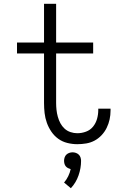

<svg xmlns="http://www.w3.org/2000/svg" viewBox="-20 -755 640 1016"><path d="M389 8Q363 8 336.5 1.5Q310 -5 288.5 -20.5Q267 -36 252 -58Q237 -80 228 -105Q219 -130 216 -156.5Q213 -183 213 -210V-472H70V-530H213V-735H277V-530H473V-472H277V-210Q277 -192 279 -173.5Q281 -155 286 -137Q291 -119 299.5 -103Q308 -87 321.5 -74.5Q335 -62 353 -56Q371 -50 389 -50Q413 -50 435.5 -58.5Q458 -67 472.5 -85Q487 -103 493.5 -126Q500 -149 500 -173Q500 -175 500 -176.5Q500 -178 500 -180H565Q565 -177 565 -174.5Q565 -172 565 -170Q565 -146 560 -123Q555 -100 544.5 -78.5Q534 -57 517.5 -39.5Q501 -22 480.5 -11Q460 0 436.5 4Q413 8 389 8ZM355 241 319 211Q332 196 341 177.5Q350 159 354 140Q354 140 354 140Q354 140 354 140Q347 138 340 134.5Q333 131 328 125Q323 119 321 111Q319 103 319 96Q319 87 322 78Q325 69 331.5 63Q338 57 346.5 54Q355 51 364 51Q373 51 381.5 54Q390 57 396.5 63Q403 69 406 78Q409 87 409 96Q409 135 395.5 173.5Q382 212 355 241Z"/></svg>

Font: Iosevka Curly Light Extended
Style: Regular
Weight: 300
Width: 7
Monospace: yes
Designer: Belleve Invis
Foundry: Belleve Invis
Version: Version 11.1.0; ttfautohint (v1.8.3)